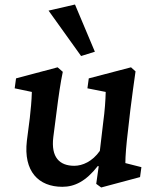

<svg xmlns="http://www.w3.org/2000/svg" viewBox="-20 -816 678 850"><path d="M535 -94C535 -125 539 -176 547 -241L557 -329C566 -400 572 -444 580 -500L560 -518L373 -469L367 -425L448 -409C447 -371 444 -326 437 -275L422 -148C389 -101 345 -82 309 -82C244 -82 205 -119 216 -209L231 -325C239 -389 248 -451 258 -498L235 -518L51 -469L45 -425L121 -409C120 -369 116 -331 112 -294L99 -193C83 -57 151 11 256 11C310 11 360 -13 413 -81L417 -80L406 -2L428 14L600 -32L606 -76ZM195 -769 339 -568 400 -587 312 -796Z"/></svg>

Font: TPK Tissa Web SemiBold
Style: Italic
Weight: 600
Italic angle: -7°
Designer: Jacques Le Bailly, Suppakit Chalermlarp | Katatrad Co.,Ltd.
Foundry: Jacques Le Bailly, Cadson Demak Co.,Ltd.
Version: Version 5.000;Glyphs 3.1.2 (3151)